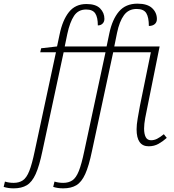

<svg xmlns="http://www.w3.org/2000/svg" viewBox="-155 -790 952 1050"><path d="M-80 240Q-111 240 -135 232L-128 203Q-106 210 -80 210Q-51 210 -30.5 196.5Q-10 183 5 145.5Q20 108 35 36L151 -504H65L70 -526L157 -536L171 -602Q187 -680 222 -724Q257 -768 318 -768Q369 -768 392.5 -744Q416 -720 416 -687Q416 -671 406 -661Q396 -651 380 -651Q380 -695 366 -716.5Q352 -738 316 -738Q273 -738 250 -703.5Q227 -669 213 -604L199 -536H428L443 -608Q459 -684 495.5 -727Q532 -770 597 -770Q651 -770 677 -745.5Q703 -721 703 -686Q703 -668 691 -658Q679 -648 659 -648Q659 -695 645 -718Q631 -741 592 -741Q548 -741 523 -707Q498 -673 485 -610L470 -536H718L651 -204Q645 -177 639 -144Q633 -111 633 -87Q633 -57 642 -40Q651 -23 671 -23Q688 -23 704 -31Q720 -39 741 -56L757 -36Q736 -17 712 -3.5Q688 10 658 10Q592 10 592 -83Q592 -108 598 -142.5Q604 -177 610 -210L670 -504H464L348 36Q331 118 311 162Q291 206 262.5 223Q234 240 191 240Q160 240 136 232L143 203Q165 210 191 210Q220 210 240.5 196.5Q261 183 276 145.5Q291 108 306 36L422 -504H193L77 36Q60 118 40 162Q20 206 -8.5 223Q-37 240 -80 240Z"/></svg>

Font: Noto Serif ExtraLight
Style: Italic
Weight: 200
Italic angle: -12°
Designer: Monotype Design Team
Foundry: Monotype Imaging Inc.
Version: Version 2.014; ttfautohint (v1.8.4.7-5d5b)